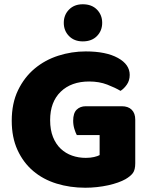

<svg xmlns="http://www.w3.org/2000/svg" viewBox="-20 -864 704 900"><path d="M614 -99Q614 -68 603 -53Q592 -38 568 -24Q554 -16 533 -8.5Q512 -1 487 4.5Q462 10 434.5 13Q407 16 380 16Q308 16 245 -3.5Q182 -23 135.5 -62.5Q89 -102 62 -161Q35 -220 35 -298Q35 -380 64.5 -441Q94 -502 142.5 -542.5Q191 -583 253.5 -603Q316 -623 382 -623Q477 -623 532.5 -592.5Q588 -562 588 -513Q588 -487 575 -468Q562 -449 545 -438Q520 -453 482.5 -467.5Q445 -482 398 -482Q314 -482 264.5 -434Q215 -386 215 -301Q215 -255 228.5 -221.5Q242 -188 265 -166.5Q288 -145 318 -134.5Q348 -124 382 -124Q404 -124 421 -128Q438 -132 447 -137V-231H340Q334 -242 328.5 -260Q323 -278 323 -298Q323 -334 339.5 -350Q356 -366 382 -366H551Q581 -366 597.5 -349.5Q614 -333 614 -303ZM279 -757Q279 -794 303.5 -819Q328 -844 368 -844Q410 -844 434.5 -819Q459 -794 459 -757Q459 -720 434.5 -695Q410 -670 368 -670Q328 -670 303.5 -695Q279 -720 279 -757Z"/></svg>

Font: Baloo Paaji
Style: Regular
Weight: 400
Designer: Shuchita Grover and Ek Type
Foundry: Ek Type
Version: Version 1.007;PS 1.000;hotconv 1.0.88;makeotf.lib2.5.647800